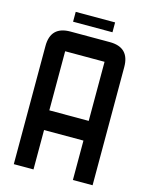

<svg xmlns="http://www.w3.org/2000/svg" viewBox="-143 -1088 912 1177"><g transform="rotate(15 312.5 -500.0)"><path d="M187.5 -250V0H62.5V-750Q62.5 -875 187.5 -875H437.5Q562.5 -875 562.5 -750V0H437.5V-250ZM187.5 -937.5V-1000H437.5V-937.5ZM187.5 -375H437.5V-750H187.5Z"/></g></svg>

Font: Oldtimer
Style: Regular
Weight: 400
Designer: GGBotNet
Foundry: GGBotNet
Version: 1.00